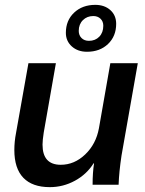

<svg xmlns="http://www.w3.org/2000/svg" viewBox="-20 -760 598 790"><path d="M39 -143Q39 -177 46 -213L97 -500H210L160 -215Q155 -183 155 -165Q155 -82 230 -82Q286 -82 330.5 -124.5Q375 -167 387 -232L434 -500H547L480 -120Q470 -54 468 0H361Q361 -50 367 -88H365Q337 -43 288.5 -16.5Q240 10 185 10Q113 10 76 -28.5Q39 -67 39 -143ZM251 -625Q251 -676 285 -708Q319 -740 372 -740Q410 -740 434 -718.5Q458 -697 458 -662Q458 -611 424.5 -579Q391 -547 338 -547Q300 -547 275.5 -569Q251 -591 251 -625ZM405 -654Q405 -672 393.5 -683Q382 -694 364 -694Q338 -694 321 -677Q304 -660 304 -633Q304 -615 315.5 -603.5Q327 -592 346 -592Q372 -592 388.5 -609Q405 -626 405 -654Z"/></svg>

Font: Sarabun SemiBold
Style: Italic
Weight: 600
Italic angle: -10°
Designer: Suppakit Chalermlarp | Katatrad Co.,Ltd.
Foundry: Cadson Demak Co.,Ltd.
Version: Version 1.000; ttfautohint (v1.6)